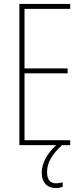

<svg xmlns="http://www.w3.org/2000/svg" viewBox="-20 -734 423 971"><path d="M218 136C218 88 242 48 294 0H335V-25H104V-363H322V-388H104V-689H335V-714H78V0H264C219 42 191 90 191 140C191 189 218 217 262 217C276 217 289 214 297 211V188C291 190 275 193 263 193C233 193 218 174 218 136Z"/></svg>

Font: Noto Sans Bengali ExtraCondensed Thin
Style: Regular
Weight: 100
Width: 2
Designer: Joana Ranito - Universal Thirst; Jelle Bosma - Monotype Design Team
Foundry: Universal Thirst ehf.
Version: Version 3.000